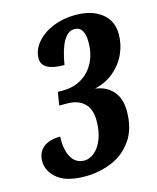

<svg xmlns="http://www.w3.org/2000/svg" viewBox="-111 -802 729 889"><g transform="rotate(-15 253.5 -357.0)"><path d="M12 -109Q12 -151 40.5 -174.5Q69 -198 122 -198Q119 -136 140 -99Q161 -62 203 -62Q227 -62 250.5 -81Q274 -100 289 -137.5Q304 -175 304 -227Q304 -281 275 -309.5Q246 -338 191 -338H155L165 -401H191Q240 -401 279 -424Q318 -447 340 -489Q362 -531 362 -587Q362 -662 314 -662Q252 -662 227 -513Q119 -513 119 -573Q119 -613 148 -648Q177 -683 226.5 -703.5Q276 -724 335 -724Q413 -724 460 -687.5Q507 -651 507 -586Q507 -538 487 -493.5Q467 -449 428 -416Q389 -383 335 -371Q389 -364 420 -328.5Q451 -293 451 -233Q451 -147 412 -92.5Q373 -38 313 -14Q253 10 188 10Q98 10 55 -25.5Q12 -61 12 -109Z"/></g></svg>

Font: Noto Serif CondExtraBold
Style: Italic
Weight: 800
Width: 3
Italic angle: -12°
Designer: Monotype Design Team
Foundry: Monotype Imaging Inc.
Version: Version 1.001